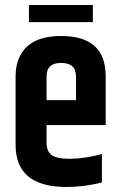

<svg xmlns="http://www.w3.org/2000/svg" viewBox="-20 -737 473 763"><path d="M349 -717V-649H95V-717ZM165 -339H282V-433Q282 -487 223 -487Q165 -487 165 -433ZM42 -161V-434Q42 -509 87 -551.5Q132 -594 223 -594Q400 -594 400 -434V-240H165V-171Q165 -136 185 -121Q205 -106 256 -106Q315 -106 385 -125V-12Q315 6 244 6Q42 6 42 -161Z"/></svg>

Font: Khand ExtraBold
Style: Regular
Weight: 800
Designer: Sanchit Sawaria and Jyotish Sonowal (Devanagari), Satya Rajpurohit (Latin)
Foundry: Indian Type Foundry
Version: Version 2.000;PS 1.0;hotconv 1.0.79;makeotf.lib2.5.61930